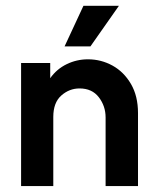

<svg xmlns="http://www.w3.org/2000/svg" viewBox="-20 -630 530 650"><path d="M51.4 0V-416.7H150V-365.3Q172.2 -396.5 205.9 -412.8Q239.6 -429.2 277.8 -429.2Q322.2 -429.2 360.8 -408Q399.3 -386.8 423.3 -345.8Q447.2 -304.9 447.2 -247.2V0H337.5V-232.6Q337.5 -270.8 314.6 -300.7Q291.7 -330.6 249.3 -330.6Q214.6 -330.6 187.5 -306.6Q160.4 -282.6 160.4 -234V0ZM198.6 -472.9 262.5 -610.4H382.6L286.1 -472.9Z"/></svg>

Font: Afacad SemiBold
Style: Regular
Weight: 600
Designer: Kristian Moeller
Foundry: Dicotype
Version: Version 1.000